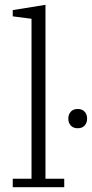

<svg xmlns="http://www.w3.org/2000/svg" viewBox="-20 -778 382 798"><path d="M33 -35H111V-700L33 -710V-736L169 -758V-35H247V0H33ZM303 -245Q284 -245 274 -256.5Q264 -268 264 -284V-286Q264 -302 274 -313.5Q284 -325 303 -325Q322 -325 332 -313.5Q342 -302 342 -286V-284Q342 -268 332 -256.5Q322 -245 303 -245Z"/></svg>

Font: IBM Plex Serif Light
Style: Regular
Weight: 300
Designer: Mike Abbink, Paul van der Laan, Pieter van Rosmalen
Foundry: Bold Monday
Version: Version 3.001